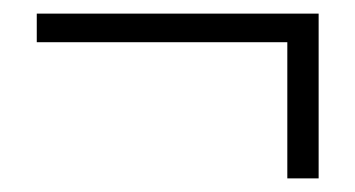

<svg xmlns="http://www.w3.org/2000/svg" viewBox="-20 -371 522 282"><path d="M402 -109V-309H34V-351H448V-109Z"/></svg>

Font: Assistant Light
Style: Regular
Weight: 300
Designer: Hebrew By Ben Nathan, Latin by Paul Hunt
Version: Version 3.000